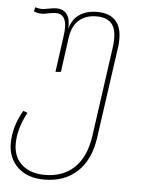

<svg xmlns="http://www.w3.org/2000/svg" viewBox="-52 -572 623 812"><g transform="rotate(5 259.0 -166.0)"><path d="M431 -424Q431 -402 429 -390L374 0Q361 95 306.5 146Q252 197 166 197Q95 197 53.5 158Q12 119 12 56Q12 -15 53 -85L71 -78Q33 -7 33 56Q33 112 69 144.5Q105 177 167 177Q244 177 292 131Q340 85 353 -4L407 -390Q409 -402 409 -424Q409 -468 388.5 -489Q368 -510 327 -510Q283 -510 254 -486Q225 -462 217 -410L197 -263L174 -261L195 -414Q198 -435 198 -450Q198 -509 154 -509Q142 -509 122 -505Q104 -501 96 -501Q75 -501 61 -508L65 -526Q79 -521 94 -521Q104 -521 122 -525Q142 -529 155 -529Q185 -529 200 -508Q215 -487 212 -446Q222 -487 252 -508Q282 -529 328 -529Q378 -529 404.5 -502.5Q431 -476 431 -424Z"/></g></svg>

Font: FiraGO Thin
Style: Italic
Weight: 100
Italic angle: -8°
Designer: bBox Type GmbH
Foundry: bBox Type GmbH
Version: Version 1.001